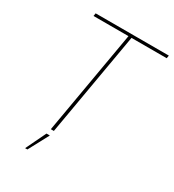

<svg xmlns="http://www.w3.org/2000/svg" viewBox="-205 -814 990 1095"><g transform="rotate(30 290.0 -266.5)"><path d="M326 -686H346L227 0H207ZM98 -700H580L577 -681H95ZM198 34H220L149 167H134Z"/></g></svg>

Font: Fixel Italic Variable 20240409 Display Thin
Style: Italic
Weight: 100
Italic angle: -10°
Designer: AlfaBravo + MacPaw
Foundry: Kyrylo Tkachov, Marchela Mozhyna, Serhii Makarenko, Maria Weinstein, Zakhar Kryvoshyya
Version: Version 1.211;Glyphs 3.2 (3225)